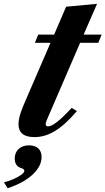

<svg xmlns="http://www.w3.org/2000/svg" viewBox="-82 -705 550 1002"><path d="M98 10.5Q14.5 10.5 14.5 -57Q14.5 -70.5 17.8 -86.8Q21 -103 28.8 -124.5Q36.5 -146 49 -175L181.5 -481.5H100L117.5 -524.5H200.5L263 -670L424.5 -685L354.5 -524.5H448.5L431 -481.5H336L168 -92Q164.5 -84 162.2 -78.5Q160 -73 158.8 -69.2Q157.5 -65.5 157 -62.8Q156.5 -60 156.5 -57.5Q156.5 -45.5 168.5 -45.5Q186 -45.5 216 -68.8Q246 -92 292 -142L319.5 -125.5Q259 -54.5 206 -22Q153 10.5 98 10.5ZM-42 277.5 -61.5 246.5Q-36.5 240.5 -12 229.8Q12.5 219 28.8 207.2Q45 195.5 45 187Q45 182.5 41.5 178.8Q38 175 29.5 172.5Q-5 162.5 -5 122.5Q-5 91 15.5 72.2Q36 53.5 69.5 53.5Q100.5 53.5 117.8 69.5Q135 85.5 135 114Q135 162.5 88.2 206Q41.5 249.5 -42 277.5Z"/></svg>

Font: Libre Caslon Text
Style: Italic
Weight: 400
Italic angle: -22.583°
Designer: Pablo Impallari, Rodrigo Fuenzalida, Katja Schimmel
Foundry: Pablo Impallari, Rodrigo Fuenzalida
Version: Version 2.000